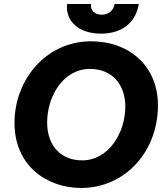

<svg xmlns="http://www.w3.org/2000/svg" viewBox="-20 -919 824 953"><path d="M383 14C597 14 764 -162 764 -397C764 -590 622 -714 432 -714C211 -714 52 -526 52 -309C52 -94 215 14 383 14ZM388 -123C282 -123 214 -196 214 -311C214 -445 297 -577 426 -577C535 -577 602 -501 602 -390C602 -261 520 -123 388 -123ZM481 -752C583 -752 653 -804 669 -899H549C544 -867 518 -846 485 -846C451 -846 427 -868 432 -899H313C304 -813 372 -752 481 -752Z"/></svg>

Font: Fixel Display 20240404
Style: Bold Italic
Weight: 700
Italic angle: -10°
Designer: AlfaBravo + MacPaw
Foundry: Kyrylo Tkachov, Marchela Mozhyna, Serhii Makarenko, Maria Weinstein, Zakhar Kryvoshyya
Version: Version 1.211;Glyphs 3.2 (3225)